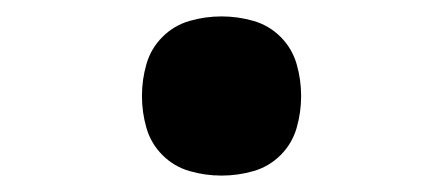

<svg xmlns="http://www.w3.org/2000/svg" viewBox="-20 -457 540 234"><path d="M250 -243Q230 -243 211 -248.5Q192 -254 178 -268Q164 -282 158.5 -301Q153 -320 153 -340Q153 -360 158.5 -379Q164 -398 178 -412Q192 -426 211 -431.5Q230 -437 250 -437Q270 -437 289 -431.5Q308 -426 322 -412Q336 -398 341.5 -379Q347 -360 347 -340Q347 -320 341.5 -301Q336 -282 322 -268Q308 -254 289 -248.5Q270 -243 250 -243Z"/></svg>

Font: Iosevka Fixed
Style: Bold
Weight: 700
Monospace: yes
Designer: Belleve Invis
Foundry: Belleve Invis
Version: Version 32.3.0